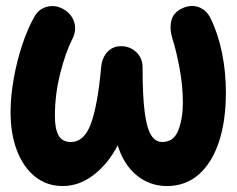

<svg xmlns="http://www.w3.org/2000/svg" viewBox="-20 -560 797 647"><path d="M199.2 -525.9Q223.6 -509.3 230.7 -482.9Q237.8 -456.5 224.1 -429.2Q200.7 -383.3 182.9 -312.5Q165 -241.7 165 -169.4Q165 -125.5 177.5 -103.5Q189.9 -81.5 218.8 -81.5Q263.7 -81.5 286.4 -143.3Q309.1 -205.1 320.8 -333Q323.7 -365.7 342.3 -385.3Q360.8 -404.8 388.2 -404.3Q418.5 -404.3 439.5 -384Q460.4 -363.8 460.4 -334Q460.4 -237.8 467.5 -182.6Q474.6 -127.4 489.3 -104.5Q503.9 -81.5 526.4 -81.5Q565.4 -81.5 580.8 -120.8Q596.2 -160.2 596.2 -214.8Q596.2 -269.5 585.2 -329.3Q574.2 -389.2 560.5 -431.6Q550.8 -463.4 557.6 -491.2Q564.5 -519 595.7 -532.7Q624.5 -545.4 650.4 -535.6Q676.3 -525.9 689.9 -497.6Q714.4 -447.8 727.8 -383.3Q741.2 -318.8 741.2 -247.6Q741.2 -152.8 717.8 -82Q694.3 -11.2 649.9 27.8Q605.5 66.9 543 66.9Q485.4 66.9 441.4 31.5Q397.5 -3.9 376.5 -70.3Q346.2 -10.3 297.1 28.3Q248 66.9 191.4 66.9Q137.7 66.9 98.1 35.2Q58.6 3.4 37.1 -52.7Q15.6 -108.9 15.6 -182.1Q15.6 -234.9 26.1 -294.2Q36.6 -353.5 54.7 -408.2Q72.8 -462.9 95.2 -502.4Q110.8 -531.2 140.9 -537.8Q170.9 -544.4 199.2 -525.9Z"/></svg>

Font: Mikhak ExtraBold
Style: Regular
Weight: 800
Designer: Amin Abedi
Version: Version 3.3